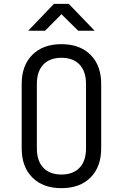

<svg xmlns="http://www.w3.org/2000/svg" viewBox="-20 -970 640 1000"><path d="M300 10Q204 10 148.5 -45.5Q93 -101 93 -197V-533Q93 -629 148.5 -684.5Q204 -740 300 -740Q396 -740 451.5 -684.5Q507 -629 507 -533V-197Q507 -101 451.5 -45.5Q396 10 300 10ZM300 -61Q361 -61 394.5 -96.5Q428 -132 428 -197V-533Q428 -598 394.5 -633.5Q361 -669 300 -669Q239 -669 205.5 -633.5Q172 -598 172 -533V-197Q172 -132 205.5 -96.5Q239 -61 300 -61ZM127 -810 261 -950H338L473 -810H387L300 -896L215 -810Z"/></svg>

Font: Tiny Light
Style: Regular
Weight: 300
Monospace: yes
Designer: Philipp Nurullin, Konstantin Bulenkov
Foundry: JetBrains
Version: Version 2.251; ttfautohint (v1.8.4.7-5d5b)